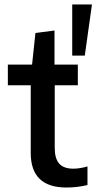

<svg xmlns="http://www.w3.org/2000/svg" viewBox="-20 -828 430 856"><path d="M276 8Q117 8 117 -146V-448H15V-540H123L138 -681L223 -692V-540H327V-448H224V-169Q224 -121 244 -98.5Q264 -76 307 -76Q321 -76 337 -78.5Q353 -81 370 -86V-3Q324 8 276 8ZM302 -808H390L358 -580H302Z"/></svg>

Font: Encode Sans Narrow
Style: Medium
Weight: 500
Designer: Pablo Impallari, Andres Torresi
Foundry: Pablo Impallari, Andres Torresi
Version: Version 1.000; ttfautohint (v1.00) -l 8 -r 50 -G 200 -x 14 -